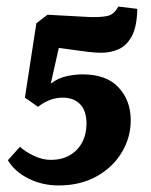

<svg xmlns="http://www.w3.org/2000/svg" viewBox="-20 -553 460 586"><path d="M159 13Q109 13 67 -8Q25 -29 4 -64L41 -105Q57 -90 83.5 -77.5Q110 -65 135 -65Q168 -65 192.5 -79Q217 -93 230.5 -118Q244 -143 244 -176Q244 -215 224.5 -235Q205 -255 171 -255Q132 -255 96 -227L56 -255L91 -482L171 -458L135 -298Q158 -315 183.5 -320.5Q209 -326 232 -326Q305 -326 342 -286Q379 -246 379 -186Q379 -133 351.5 -87.5Q324 -42 274.5 -14.5Q225 13 159 13ZM289 -392Q273 -392 251 -394.5Q229 -397 209 -400L144 -409L91 -482L125 -508L254 -501Q285 -500 306.5 -504Q328 -508 341 -533L399 -526Q398 -472 382.5 -443Q367 -414 342.5 -403Q318 -392 289 -392Z"/></svg>

Font: Yrsa
Style: Bold Italic
Weight: 700
Italic angle: -7.10001°
Version: Version 2.004